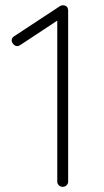

<svg xmlns="http://www.w3.org/2000/svg" viewBox="-20 -721 403 741"><path d="M222 0Q213 0 207 -6Q201 -12 201 -20V-654L211 -648L58 -547Q52 -543 47 -543Q38 -543 31.5 -550.5Q25 -558 25 -565Q25 -576 36 -582L211 -697Q216 -700 220 -700.5Q224 -701 228 -700Q235 -699 239 -693.5Q243 -688 243 -680V-20Q243 -12 237 -6Q231 0 222 0Z"/></svg>

Font: Quicksand Light Light
Style: Regular
Weight: 300
Version: Version 3.006